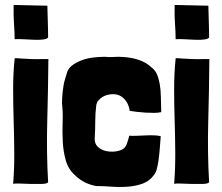

<svg xmlns="http://www.w3.org/2000/svg" viewBox="-20 -741 896 774"><path d="M67 -505Q62 -505 52.5 -506Q43 -507 39 -506V-505Q33 -446 33 -383.5Q33 -321 35 -257Q37 -193 37.5 -128Q38 -63 33 0Q40 -2 61 -1Q82 0 105.5 0.5Q129 1 149 0.5Q169 0 174 -6Q167 -127 170.5 -253Q174 -379 175 -500V-503H158Q126 -502 103 -503Q80 -504 67 -505ZM39 -583Q58 -584 80 -582.5Q102 -581 121.5 -580.5Q141 -580 155.5 -582Q170 -584 174 -590Q174 -605 173.5 -624.5Q173 -644 172.5 -662.5Q172 -681 171.5 -696.5Q171 -712 171 -718L35 -721Q34 -675 36.5 -643.5Q39 -612 39 -583Z M501 -194Q498 -181 492.5 -164.5Q487 -148 477 -141Q465 -133 445 -130.5Q425 -128 406 -132.5Q387 -137 373.5 -150Q360 -163 362 -186Q364 -221 364 -253Q364 -285 368 -316Q371 -332 377 -336Q390 -352 411 -358Q450 -368 474 -348.5Q498 -329 503 -294Q516 -292 532.5 -290Q549 -288 566.5 -287Q584 -286 600.5 -286Q617 -286 630 -289Q629 -322 628.5 -350.5Q628 -379 624 -402Q620 -425 612.5 -442Q605 -459 591 -469Q570 -489 541 -499Q512 -509 480 -511Q459 -513 440.5 -511.5Q422 -510 402 -512Q378 -512 354.5 -509Q331 -506 310.5 -498.5Q290 -491 274.5 -480Q259 -469 252 -454Q249 -444 243 -425Q237 -406 236 -395Q230 -359 230 -323Q234 -290 232.5 -250Q231 -210 233 -170.5Q235 -131 245 -95Q255 -59 282 -35Q317 0 368 9Q396 9 430 11.5Q464 14 496 11.5Q528 9 555.5 -1Q583 -11 600 -35Q607 -42 611.5 -57.5Q616 -73 619 -94.5Q622 -116 624 -141Q626 -166 628 -192Q617 -195 600 -195.5Q583 -196 564 -195Q545 -194 528 -193.5Q511 -193 501 -194Z M716 -505Q711 -505 701.5 -506Q692 -507 688 -506V-505Q682 -446 682 -383.5Q682 -321 684 -257Q686 -193 686.5 -128Q687 -63 682 0Q689 -2 710 -1Q731 0 754.5 0.5Q778 1 798 0.5Q818 0 823 -6Q816 -127 819.5 -253Q823 -379 824 -500V-503H807Q775 -502 752 -503Q729 -504 716 -505ZM688 -583Q707 -584 729 -582.5Q751 -581 770.5 -580.5Q790 -580 804.5 -582Q819 -584 823 -590Q823 -605 822.5 -624.5Q822 -644 821.5 -662.5Q821 -681 820.5 -696.5Q820 -712 820 -718L684 -721Q683 -675 685.5 -643.5Q688 -612 688 -583Z"/></svg>

Font: Londrina Solid
Style: Regular
Weight: 400
Designer: Marcelo Magalhaes
Foundry: Marcelo Magalhães
Version: Version 1.002